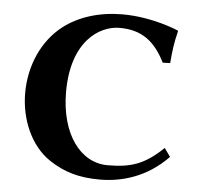

<svg xmlns="http://www.w3.org/2000/svg" viewBox="-49 -709 805 770"><g transform="rotate(5 353.0 -324.0)"><path d="M414 -658C323 -658 239 -633 176 -584C97 -522 52 -420 52 -310C52 -205 96 -101 175 -48C235 -8 295 10 380 10C469 10 569 -18 653 -105L629 -139C554 -67 499 -50 406 -50C297 -50 215 -159 215 -329C215 -532 325 -603 407 -603C497 -603 550 -561 591 -479L621 -480C625 -531 629 -561 641 -610L639 -613C639 -613 536 -658 414 -658Z"/></g></svg>

Font: Libertinus Sans
Style: Bold
Weight: 700
Designer: Philipp H. Poll, Khaled Hosny
Foundry: Caleb Maclennan
Version: Version 7.050;RELEASE